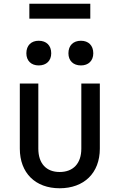

<svg xmlns="http://www.w3.org/2000/svg" viewBox="-20 -997 640 1027"><path d="M463 -897V-977H137V-897ZM187 -647C228 -647 254 -672 254 -712C254 -754 228 -779 187 -779C147 -779 121 -754 121 -712C121 -672 147 -647 187 -647ZM413 -647C453 -647 479 -672 479 -712C479 -754 453 -779 413 -779C372 -779 346 -754 346 -712C346 -672 372 -647 413 -647ZM299 10C429 10 514 -71 514 -202V-550H415V-202C415 -122 371 -77 299 -77C228 -77 185 -122 185 -202V-550H86V-202C86 -72 169 10 299 10Z"/></svg>

Font: Tekne LDO Medium
Style: Regular
Weight: 500
Monospace: yes
Designer: Alessio Laiso, Mario Rullo, Paolo Rosset
Foundry: Alessio Laiso
Version: Version 1.000;hotconv 1.0.109;makeotfexe 2.5.65596